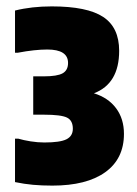

<svg xmlns="http://www.w3.org/2000/svg" viewBox="-20 -874 428 601"><path d="M144 -293Q111 -293 83.5 -295.5Q56 -298 27 -304V-440H37Q54 -435 76 -431.5Q98 -428 119 -428Q168 -428 188 -438Q208 -448 208 -471Q208 -497 189.5 -506Q171 -515 118 -515H84V-635H117Q159 -635 176 -644.5Q193 -654 193 -677Q193 -719 128 -719Q89 -719 36 -709H27V-841Q79 -854 142 -854Q253 -854 303 -821Q353 -788 353 -715Q353 -612 274 -582Q319 -568 343.5 -535Q368 -502 368 -455Q368 -377 309.5 -335Q251 -293 144 -293Z"/></svg>

Font: Encode Sans Compressed
Style: Black
Weight: 900
Designer: Pablo Impallari, Andres Torresi
Foundry: Pablo Impallari, Andres Torresi
Version: Version 1.000; ttfautohint (v1.00) -l 8 -r 50 -G 200 -x 14 -